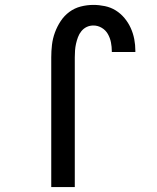

<svg xmlns="http://www.w3.org/2000/svg" viewBox="-20 -763 640 783"><path d="M189 0V-529Q189 -555 192 -580.5Q195 -606 204 -630.5Q213 -655 227.5 -677Q242 -699 263 -714.5Q284 -730 309.5 -736.5Q335 -743 361 -743Q384 -743 408 -738Q432 -733 452 -720.5Q472 -708 487.5 -689.5Q503 -671 513 -649Q523 -627 527.5 -603.5Q532 -580 532 -556V-551H436V-554Q436 -572 432.5 -590Q429 -608 420 -624Q411 -640 395 -649.5Q379 -659 361 -659Q346 -659 333.5 -653Q321 -647 312 -636Q303 -625 298 -611.5Q293 -598 290 -584.5Q287 -571 286 -557Q285 -543 285 -529V0Z"/></svg>

Font: Iosevka Fixed Curly Md Ex
Style: Regular
Weight: 500
Width: 7
Monospace: yes
Designer: Belleve Invis
Foundry: Belleve Invis
Version: Version 30.1.2